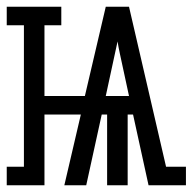

<svg xmlns="http://www.w3.org/2000/svg" viewBox="-36 -550 572 570"><path d="M-16 0V-55H35V-475H-16V-530H146V-475H96V-265H216L278 -530H347L457 -55H516V0H405L359 -210H343V0H282V-210H266L220 0H155L204 -210H96V0ZM278 -265H347L328 -353Q324 -372 320 -390Q316 -408 313 -427Q309 -408 305 -390Q301 -372 297 -353Z"/></svg>

Font: Iosevka Slab Light
Style: Regular
Weight: 300
Monospace: yes
Designer: Belleve Invis
Foundry: Belleve Invis
Version: Version 11.1.0; ttfautohint (v1.8.3)